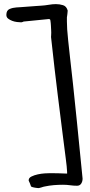

<svg xmlns="http://www.w3.org/2000/svg" viewBox="-20 -874 450 957"><path d="M134.8 55.7Q133.8 51.8 129.4 40.5Q125 29.3 123 26.4V24.4Q123 12.7 136.7 5.9Q150.4 -1 168.5 -4.9Q186.5 -8.8 203.1 -9.8Q219.7 -10.7 225.6 -10.7Q229.5 -10.7 242.7 -10.7Q255.9 -10.7 270.5 -10.3Q285.2 -9.8 297.9 -9.3Q310.5 -8.8 314.5 -8.8V-16.6Q313.5 -41 307.6 -85.4Q301.8 -129.9 292 -207.5Q282.2 -285.2 267.6 -402.3Q252.9 -519.5 234.4 -689.5Q234.4 -691.4 234.9 -697.8Q235.4 -704.1 235.4 -711.4Q235.4 -718.8 234.9 -725.1Q234.4 -731.4 234.4 -734.4Q234.4 -738.3 233.9 -745.1Q233.4 -752 232.9 -758.8Q232.4 -765.6 231.4 -770.5Q230.5 -775.4 230.5 -775.4L225.6 -779.3L97.7 -766.6Q96.7 -765.6 92.3 -764.2Q87.9 -762.7 85.9 -762.7Q78.1 -762.7 65.4 -764.2Q52.7 -765.6 41 -770Q29.3 -774.4 20.5 -781.2Q11.7 -788.1 11.7 -799.8Q11.7 -822.3 27.8 -829.1Q43.9 -835.9 61.5 -836.9Q66.4 -836.9 84.5 -838.4Q102.5 -839.8 123.5 -841.3Q144.5 -842.8 162.1 -844.2Q179.7 -845.7 184.6 -845.7Q203.1 -846.7 222.7 -850.1Q242.2 -853.5 258.8 -853.5Q277.3 -853.5 294.4 -848.1Q311.5 -842.8 317.4 -821.3Q317.4 -820.3 316.9 -815.4Q316.4 -810.5 315.9 -804.7Q315.4 -798.8 314.5 -793.9Q313.5 -789.1 313.5 -788.1V-766.6Q313.5 -748 314.9 -727.1Q316.4 -706.1 319.8 -672.4Q323.2 -638.7 329.1 -586.9Q335 -535.2 343.8 -455.6Q352.5 -376 363.8 -263.2Q375 -150.4 390.6 5.9Q390.6 6.8 391.1 10.7Q391.6 14.6 391.6 16.6Q391.6 30.3 384.8 41Q377.9 51.8 364.3 51.8Q345.7 51.8 329.1 49.3Q312.5 46.9 293.9 46.9Q271.5 46.9 248 48.8Q224.6 50.8 202.1 55.7Q200.2 55.7 195.8 57.1Q191.4 58.6 186.5 60.1Q181.6 61.5 177.7 62.5Q173.8 63.5 172.9 63.5Q170.9 63.5 165.5 63Q160.2 62.5 154.3 61.5Q148.4 60.5 143.1 59.1Q137.7 57.6 134.8 55.7Z"/></svg>

Font: Covered By Your Grace
Style: Regular
Weight: 400
Designer: Kimberly Geswein
Foundry: Kimberly Geswein
Version: Version 1.0